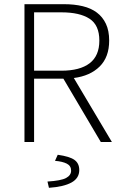

<svg xmlns="http://www.w3.org/2000/svg" viewBox="-20 -679 584 918"><path d="M97 0V-659H286Q335 -659 375 -649.5Q415 -640 443 -619Q471 -598 486.5 -565Q502 -532 502 -485Q502 -406 456.5 -361Q411 -316 333 -306L515 0H462L283 -303H143V0ZM143 -341H274Q362 -341 408.5 -376.5Q455 -412 455 -485Q455 -559 408 -589.5Q361 -620 274 -620H143ZM214 219 207 189Q272 185 296 172Q320 159 320 137Q320 114 299.5 103.5Q279 93 243 90L256 61Q313 69 336 85.5Q359 102 359 134Q359 173 322 193.5Q285 214 214 219Z"/></svg>

Font: hySource Sans Pro Light
Style: Regular
Weight: 300
Designer: Paul D. Hunt
Foundry: Adobe Systems Incorporated
Version: Version 2.021;PS 2.000;hotconv 1.0.86;makeotf.lib2.5.63406